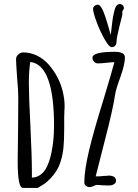

<svg xmlns="http://www.w3.org/2000/svg" viewBox="-20 -919 678 945"><path d="M67 -125 69 -283Q70 -353 70 -440Q70 -472 64 -539Q59 -612 59 -628Q59 -641 70 -651Q81 -661 94 -661Q129 -661 161.5 -645.5Q194 -630 219 -602Q272 -541 289 -468Q298 -431 298 -395Q298 -382 297 -371L296 -344V-289Q296 -225 292 -188Q286 -138 269 -99Q249 -57 211 -24Q193 -9 165 6H93Q67 6 67 -125ZM203 -84Q213 -100 221.5 -124.5Q230 -149 234 -172Q243 -217 245 -264Q246 -276 246 -299Q246 -601 129 -614Q122 -569 122 -510Q122 -447 130 -290Q137 -151 137 -69V-45Q157 -45 174 -55.5Q191 -66 203 -84ZM395 -21Q395 -81 418.5 -179Q442 -277 487 -421Q532 -570 543 -613Q531 -613 504 -610Q477 -607 461 -607Q451 -607 443 -615.5Q435 -624 435 -635Q435 -664 545 -664Q595 -664 595 -636Q595 -604 573 -541Q552 -485 547 -456Q537 -385 495 -224L451 -51H469L490 -53Q499 -54 511 -54V-55Q551 -55 551 -30Q551 -19 541 -12.5Q531 -6 516 -6Q500 -6 487 -7L457 -9Q451 -9 440 -3Q427 2 422 2Q411 2 403 -4.5Q395 -11 395 -21ZM438 -876Q438 -884 445.5 -890Q453 -896 462 -896Q473 -896 487 -867Q497 -844 512 -793L525 -747Q528 -771 529 -780Q530 -789 533 -813.5Q536 -838 541 -858Q549 -899 569 -899Q578 -899 584 -893Q590 -887 590 -878Q590 -875 586 -870L582 -863V-845L568 -790Q554 -732 554 -719Q554 -687 529 -687Q517 -687 495 -725.5Q473 -764 455.5 -811Q438 -858 438 -876Z"/></svg>

Font: Amatic SC
Style: Bold
Weight: 700
Designer: Multiple Designers
Foundry: Vernon Adams
Version: Version 2.505